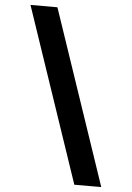

<svg xmlns="http://www.w3.org/2000/svg" viewBox="-63 -869 725 1058"><g transform="rotate(5 300.0 -340.0)"><path d="M538 143H389L62 -823H211Z"/></g></svg>

Font: Iosevka Heavy Extended
Style: Regular
Weight: 900
Width: 7
Monospace: yes
Designer: Belleve Invis
Foundry: Belleve Invis
Version: Version 32.5.0; ttfautohint (v1.8.4)